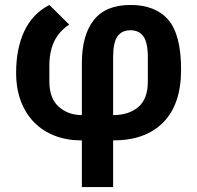

<svg xmlns="http://www.w3.org/2000/svg" viewBox="-20 -554 796 774"><path d="M310 12Q250 12 201.5 -6.5Q153 -25 118 -60.5Q83 -96 64 -146.5Q45 -197 45 -261Q45 -357 77.5 -427.5Q110 -498 179 -534L259 -455Q217 -427 198 -386Q179 -345 179 -290V-226Q179 -157 217 -123.5Q255 -90 310 -90V-299Q310 -412 358 -473Q406 -534 506 -534Q607 -534 658.5 -474Q710 -414 710 -273Q710 -134 638.5 -61Q567 12 436 12V200H310ZM436 -90Q499 -90 537.5 -122.5Q576 -155 576 -226V-321Q576 -383 558 -407.5Q540 -432 506 -432Q471 -432 453.5 -407.5Q436 -383 436 -321Z"/></svg>

Font: IBM Plex Sans SmBld
Style: Regular
Weight: 600
Designer: Mike Abbink, Paul van der Laan, Pieter van Rosmalen
Foundry: Bold Monday
Version: Version 3.005